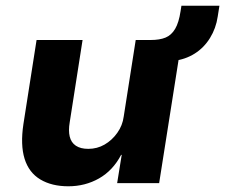

<svg xmlns="http://www.w3.org/2000/svg" viewBox="-20 -641 788 672"><path d="M219 11Q161 11 121 -13Q81 -37 66 -85.5Q51 -134 62 -207L108 -501H269L224 -213Q219 -184 224 -163Q229 -142 245.5 -131Q262 -120 289 -120Q320 -120 346 -135Q372 -150 390.5 -176Q409 -202 413 -233L455 -501H616L537 0H390L406 -99H404Q375 -44 326.5 -16.5Q278 11 219 11ZM588 -428 504 -484 507 -501Q539 -501 559.5 -509.5Q580 -518 593 -540Q606 -562 612 -602L615 -621H748L742 -583Q736 -542 715 -508Q694 -474 661.5 -453.5Q629 -433 588 -428Z"/></svg>

Font: Nunito Sans 8pt ExtraBold
Style: Italic
Weight: 800
Italic angle: -9°
Version: Version 3.101;gftools[0.9.27]